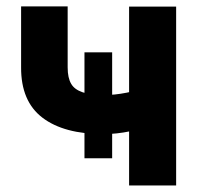

<svg xmlns="http://www.w3.org/2000/svg" viewBox="-20 -566 602 586"><path d="M237.8 -406.2H322.3V-83H237.8ZM374 -545.9H517.6V0H374ZM447.3 -305.7V-186.5Q420.4 -174.3 377.9 -165.5Q335.4 -156.7 296.4 -156.7Q175.3 -156.7 109.6 -206.8Q43.9 -256.8 44.4 -360.4V-546.4H186.5V-360.4Q186.5 -328.1 197.3 -310.1Q216.8 -275.9 296.4 -275.9Q361.3 -275.4 447.3 -305.7Z"/></svg>

Font: Inter Tight Stencil
Style: Bold
Weight: 700
Designer: Rasmus Andersson
Foundry: rsms
Version: Version 3.004;Glyphs 3.1.2 (3151)